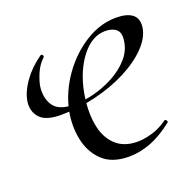

<svg xmlns="http://www.w3.org/2000/svg" viewBox="-83 -486 595 584"><g transform="rotate(-20 214.5 -193.5)"><path d="M242 12Q187 12 156.5 -17Q126 -46 117 -91.5Q108 -137 118 -185Q130 -240 164.5 -289Q199 -338 247.5 -368.5Q296 -399 348 -399Q382 -399 399.5 -386Q417 -373 414 -345Q410 -313 380.5 -282.5Q351 -252 305 -228.5Q259 -205 203 -191.5Q147 -178 90 -178Q41 -178 22 -199.5Q3 -221 8 -253Q13 -282 35 -313Q57 -344 92 -369Q96 -372 99.5 -368.5Q103 -365 100 -361Q82 -344 72.5 -321.5Q63 -299 60 -282Q55 -245 72 -219.5Q89 -194 138 -194Q170 -194 204.5 -203Q239 -212 270 -229Q301 -246 322 -270Q343 -294 347 -324Q351 -350 338.5 -361Q326 -372 303 -372Q260 -372 226 -328.5Q192 -285 179 -218Q169 -162 176.5 -117.5Q184 -73 210.5 -47.5Q237 -22 281 -22Q303 -22 329 -29.5Q355 -37 380 -55Q382 -57 385.5 -53Q389 -49 387 -46Q348 -15 312 -1.5Q276 12 242 12Z"/></g></svg>

Font: Cormorant
Style: Italic
Weight: 400
Italic angle: -10°
Designer: Christian Thalmann (Catharsis Fonts)
Foundry: Catharsis Fonts
Version: Version 4.000